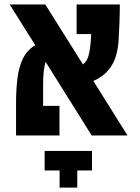

<svg xmlns="http://www.w3.org/2000/svg" viewBox="-20 -606 626 859"><path d="M390.1 0 184.1 -329.1Q178.7 -313 175.8 -287.6Q172.9 -262.2 172.9 -224.1V-132.3H246.1V0H51.8V-144.5Q51.8 -203.6 57.9 -254.4Q64 -305.2 82.3 -343.5Q100.6 -381.8 137.7 -403.8L23.4 -585.9H182.6L351.1 -317.9Q369.1 -331.1 376.2 -357.2Q383.3 -383.3 386.2 -424.3Q387.2 -440.4 388.2 -453.6H322.8V-585.9H516.1Q516.1 -547.4 514.4 -503.2Q512.7 -459 510.7 -428.2Q506.3 -350.6 475.6 -306.6Q444.8 -262.7 397.5 -244.1L550.3 0ZM391.6 69.3V156.7H325.7V233.4H246.6V156.7H179.7V69.3Z"/></svg>

Font: Cascadia Mono PL
Style: Bold
Weight: 700
Monospace: yes
Designer: Aaron Bell
Foundry: Saja Typeworks
Version: Version 2404.023; ttfautohint (v1.8.4)